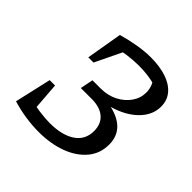

<svg xmlns="http://www.w3.org/2000/svg" viewBox="-165 -761 911 911"><g transform="rotate(45 291.0 -305.5)"><path d="M40 -19 71 -81Q116 -70 155 -64.5Q194 -59 227 -59Q308 -59 355 -90.5Q402 -122 402 -181Q402 -229 371.5 -255Q341 -281 286 -281H213L226 -346H280Q329 -346 366.5 -365.5Q404 -385 426 -416.5Q448 -448 448 -486Q448 -506 441 -525Q434 -544 419 -563L448 -536Q397 -551 334 -551Q297 -551 256.5 -545.5Q216 -540 174 -529L166 -590Q215 -604 260.5 -611.5Q306 -619 345 -619Q405 -619 450 -604Q495 -589 520 -559.5Q545 -530 545 -488Q545 -431 499.5 -385.5Q454 -340 377 -318Q437 -304 467.5 -271Q498 -238 498 -186Q498 -126 461.5 -82.5Q425 -39 362 -15.5Q299 8 218 8Q177 8 132 1.5Q87 -5 40 -19ZM82 -203H118L132 -19H40ZM135 -409 166 -590 258 -591 170 -409Z"/></g></svg>

Font: Piazzolla Thin Medium
Style: Italic
Weight: 500
Italic angle: -11.3°
Version: Version 2.005